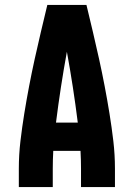

<svg xmlns="http://www.w3.org/2000/svg" viewBox="-20 -755 540 775"><path d="M56 0V-74Q56 -130 62.5 -185.5Q69 -241 78 -296.5Q87 -352 97.5 -407Q108 -462 120 -516.5Q132 -571 145 -626Q158 -681 171 -735H329Q342 -681 355 -626Q368 -571 380 -516.5Q392 -462 402.5 -407Q413 -352 422 -296.5Q431 -241 437.5 -185.5Q444 -130 444 -74V0H307V-74Q307 -92 306.5 -110Q306 -128 305 -146H195Q194 -128 193.5 -110Q193 -92 193 -74V0ZM206 -260H294Q285 -332 274 -403.5Q263 -475 250 -546Q237 -475 226 -403.5Q215 -332 206 -260Z"/></svg>

Font: Iosevka Curly Heavy
Style: Regular
Weight: 900
Monospace: yes
Designer: Belleve Invis
Foundry: Belleve Invis
Version: Version 22.1.2; ttfautohint (v1.8.4)